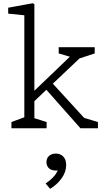

<svg xmlns="http://www.w3.org/2000/svg" viewBox="-20 -791 660 1184"><path d="M50.5 -38.5 141.5 -72 130 -45V-721.5L152 -694.5L30.5 -707V-743.5L182 -771L192 -765V-40L176.5 -67L267.5 -38.5V0H50.5ZM257.5 -247 298 -283.5 514.5 -47 479 -70 584 -38.5V0H476ZM179.5 -219.5 433.5 -463 439 -433 342 -461.5V-500H564V-461.5L433.5 -418.5L504.5 -463L179.5 -155.5ZM340.5 247.5 353.5 255.5Q341.5 261 326 261Q308 261 294.5 254.8Q281 248.5 273.8 236.5Q266.5 224.5 266.5 208.5Q266.5 184 283 170Q299.5 156 324 156Q351.5 156 369.8 174Q388 192 388 226.5Q388 270 359.5 309.2Q331 348.5 289 373.5L261.5 340.5Q282 326 297.2 312.2Q312.5 298.5 323.8 282.5Q335 266.5 340.5 247.5Z"/></svg>

Font: Monaspace Xenon Var ExtraLight
Style: Regular
Weight: 200
Designer: Riley Cran and the Lettermatic Team
Version: Version 1.200 (Monaspace Xenon Var)